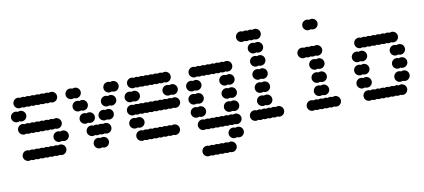

<svg xmlns="http://www.w3.org/2000/svg" viewBox="-77 -959 3177 1438"><g transform="rotate(-10 1512.0 -240.0)"><path d="M36 -40C36 -18 54 0 76 0C82.5 0 88.6 -1.6 94 -4.3C99.4 -1.6 105.5 0 112 0C118.5 0 124.6 -1.6 130 -4.3C135.4 -1.6 141.5 0 148 0C154.5 0 160.6 -1.6 166 -4.3C171.4 -1.6 177.5 0 184 0C190.5 0 196.6 -1.6 202 -4.3C207.4 -1.6 213.5 0 220 0C226.5 0 232.6 -1.6 238 -4.3C243.4 -1.6 249.5 0 256 0C262.5 0 268.6 -1.6 274 -4.3C279.4 -1.6 285.5 0 292 0C298.5 0 304.6 -1.6 310 -4.3C315.4 -1.6 321.5 0 328 0C350 0 368 -18 368 -40C368 -62 350 -80 328 -80C321.5 -80 315.4 -78.4 310 -75.7C304.6 -78.4 298.5 -80 292 -80C285.5 -80 279.4 -78.4 274 -75.7C268.6 -78.4 262.5 -80 256 -80C249.5 -80 243.4 -78.4 238 -75.7C232.6 -78.4 226.5 -80 220 -80C213.5 -80 207.4 -78.4 202 -75.7C196.6 -78.4 190.5 -80 184 -80C177.5 -80 171.4 -78.4 166 -75.7C160.6 -78.4 154.5 -80 148 -80C141.5 -80 135.4 -78.4 130 -75.7C124.6 -78.4 118.5 -80 112 -80C105.5 -80 99.4 -78.4 94 -75.7C88.6 -78.4 82.5 -80 76 -80C54 -80 36 -62 36 -40ZM288 -140C288 -118 306 -100 328 -100C334.5 -100 340.6 -101.6 346 -104.3C351.4 -101.6 357.5 -100 364 -100C386 -100 404 -118 404 -140C404 -162 386 -180 364 -180C357.5 -180 351.4 -178.4 346 -175.7C340.6 -178.4 334.5 -180 328 -180C306 -180 288 -162 288 -140ZM36 -240C36 -218 54 -200 76 -200C82.5 -200 88.6 -201.6 94 -204.3C99.4 -201.6 105.5 -200 112 -200C118.5 -200 124.6 -201.6 130 -204.3C135.4 -201.6 141.5 -200 148 -200C154.5 -200 160.6 -201.6 166 -204.3C171.4 -201.6 177.5 -200 184 -200C190.5 -200 196.6 -201.6 202 -204.3C207.4 -201.6 213.5 -200 220 -200C226.5 -200 232.6 -201.6 238 -204.3C243.4 -201.6 249.5 -200 256 -200C262.5 -200 268.6 -201.6 274 -204.3C279.4 -201.6 285.5 -200 292 -200C298.5 -200 304.6 -201.6 310 -204.3C315.4 -201.6 321.5 -200 328 -200C350 -200 368 -218 368 -240C368 -262 350 -280 328 -280C321.5 -280 315.4 -278.4 310 -275.7C304.6 -278.4 298.5 -280 292 -280C285.5 -280 279.4 -278.4 274 -275.7C268.6 -278.4 262.5 -280 256 -280C249.5 -280 243.4 -278.4 238 -275.7C232.6 -278.4 226.5 -280 220 -280C213.5 -280 207.4 -278.4 202 -275.7C196.6 -278.4 190.5 -280 184 -280C177.5 -280 171.4 -278.4 166 -275.7C160.6 -278.4 154.5 -280 148 -280C141.5 -280 135.4 -278.4 130 -275.7C124.6 -278.4 118.5 -280 112 -280C105.5 -280 99.4 -278.4 94 -275.7C88.6 -278.4 82.5 -280 76 -280C54 -280 36 -262 36 -240ZM0 -340C0 -318 18 -300 40 -300C46.5 -300 52.6 -301.6 58 -304.3C63.4 -301.6 69.5 -300 76 -300C98 -300 116 -318 116 -340C116 -362 98 -380 76 -380C69.5 -380 63.4 -378.4 58 -375.7C52.6 -378.4 46.5 -380 40 -380C18 -380 0 -362 0 -340ZM36 -440C36 -418 54 -400 76 -400C82.5 -400 88.6 -401.6 94 -404.3C99.4 -401.6 105.5 -400 112 -400C118.5 -400 124.6 -401.6 130 -404.3C135.4 -401.6 141.5 -400 148 -400C154.5 -400 160.6 -401.6 166 -404.3C171.4 -401.6 177.5 -400 184 -400C190.5 -400 196.6 -401.6 202 -404.3C207.4 -401.6 213.5 -400 220 -400C226.5 -400 232.6 -401.6 238 -404.3C243.4 -401.6 249.5 -400 256 -400C262.5 -400 268.6 -401.6 274 -404.3C279.4 -401.6 285.5 -400 292 -400C298.5 -400 304.6 -401.6 310 -404.3C315.4 -401.6 321.5 -400 328 -400C350 -400 368 -418 368 -440C368 -462 350 -480 328 -480C321.5 -480 315.4 -478.4 310 -475.7C304.6 -478.4 298.5 -480 292 -480C285.5 -480 279.4 -478.4 274 -475.7C268.6 -478.4 262.5 -480 256 -480C249.5 -480 243.4 -478.4 238 -475.7C232.6 -478.4 226.5 -480 220 -480C213.5 -480 207.4 -478.4 202 -475.7C196.6 -478.4 190.5 -480 184 -480C177.5 -480 171.4 -478.4 166 -475.7C160.6 -478.4 154.5 -480 148 -480C141.5 -480 135.4 -478.4 130 -475.7C124.6 -478.4 118.5 -480 112 -480C105.5 -480 99.4 -478.4 94 -475.7C88.6 -478.4 82.5 -480 76 -480C54 -480 36 -462 36 -440Z M576 -40C576 -18 594 0 616 0C622.5 0 628.6 -1.6 634 -4.3C639.4 -1.6 645.5 0 652 0C674 0 692 -18 692 -40C692 -62 674 -80 652 -80C645.5 -80 639.4 -78.4 634 -75.7C628.6 -78.4 622.5 -80 616 -80C594 -80 576 -62 576 -40ZM540 -140C540 -118 558 -100 580 -100C586.5 -100 592.6 -101.6 598 -104.3C603.4 -101.6 609.5 -100 616 -100C622.5 -100 628.6 -101.6 634 -104.3C639.4 -101.6 645.5 -100 652 -100C658.5 -100 664.6 -101.6 670 -104.3C675.4 -101.6 681.5 -100 688 -100C710 -100 728 -118 728 -140C728 -162 710 -180 688 -180C681.5 -180 675.4 -178.4 670 -175.7C664.6 -178.4 658.5 -180 652 -180C645.5 -180 639.4 -178.4 634 -175.7C628.6 -178.4 622.5 -180 616 -180C609.5 -180 603.4 -178.4 598 -175.7C592.6 -178.4 586.5 -180 580 -180C558 -180 540 -162 540 -140ZM648 -240C648 -218 666 -200 688 -200C694.5 -200 700.6 -201.6 706 -204.3C711.4 -201.6 717.5 -200 724 -200C746 -200 764 -218 764 -240C764 -262 746 -280 724 -280C717.5 -280 711.4 -278.4 706 -275.7C700.6 -278.4 694.5 -280 688 -280C666 -280 648 -262 648 -240ZM504 -240C504 -218 522 -200 544 -200C550.5 -200 556.6 -201.6 562 -204.3C567.4 -201.6 573.5 -200 580 -200C602 -200 620 -218 620 -240C620 -262 602 -280 580 -280C573.5 -280 567.4 -278.4 562 -275.7C556.6 -278.4 550.5 -280 544 -280C522 -280 504 -262 504 -240ZM684 -340C684 -318 702 -300 724 -300C730.5 -300 736.6 -301.6 742 -304.3C747.4 -301.6 753.5 -300 760 -300C782 -300 800 -318 800 -340C800 -362 782 -380 760 -380C753.5 -380 747.4 -378.4 742 -375.7C736.6 -378.4 730.5 -380 724 -380C702 -380 684 -362 684 -340ZM468 -340C468 -318 486 -300 508 -300C514.5 -300 520.6 -301.6 526 -304.3C531.4 -301.6 537.5 -300 544 -300C566 -300 584 -318 584 -340C584 -362 566 -380 544 -380C537.5 -380 531.4 -378.4 526 -375.7C520.6 -378.4 514.5 -380 508 -380C486 -380 468 -362 468 -340ZM720 -440C720 -418 738 -400 760 -400C766.5 -400 772.6 -401.6 778 -404.3C783.4 -401.6 789.5 -400 796 -400C818 -400 836 -418 836 -440C836 -462 818 -480 796 -480C789.5 -480 783.4 -478.4 778 -475.7C772.6 -478.4 766.5 -480 760 -480C738 -480 720 -462 720 -440ZM432 -440C432 -418 450 -400 472 -400C478.5 -400 484.6 -401.6 490 -404.3C495.4 -401.6 501.5 -400 508 -400C530 -400 548 -418 548 -440C548 -462 530 -480 508 -480C501.5 -480 495.4 -478.4 490 -475.7C484.6 -478.4 478.5 -480 472 -480C450 -480 432 -462 432 -440Z M900 -40C900 -18 918 0 940 0C946.5 0 952.6 -1.6 958 -4.3C963.4 -1.6 969.5 0 976 0C982.5 0 988.6 -1.6 994 -4.3C999.4 -1.6 1005.5 0 1012 0C1018.5 0 1024.6 -1.6 1030 -4.3C1035.4 -1.6 1041.5 0 1048 0C1054.5 0 1060.6 -1.6 1066 -4.3C1071.4 -1.6 1077.5 0 1084 0C1090.5 0 1096.6 -1.6 1102 -4.3C1107.4 -1.6 1113.5 0 1120 0C1126.5 0 1132.6 -1.6 1138 -4.3C1143.4 -1.6 1149.5 0 1156 0C1162.5 0 1168.6 -1.6 1174 -4.3C1179.4 -1.6 1185.5 0 1192 0C1214 0 1232 -18 1232 -40C1232 -62 1214 -80 1192 -80C1185.5 -80 1179.4 -78.4 1174 -75.7C1168.6 -78.4 1162.5 -80 1156 -80C1149.5 -80 1143.4 -78.4 1138 -75.7C1132.6 -78.4 1126.5 -80 1120 -80C1113.5 -80 1107.4 -78.4 1102 -75.7C1096.6 -78.4 1090.5 -80 1084 -80C1077.5 -80 1071.4 -78.4 1066 -75.7C1060.6 -78.4 1054.5 -80 1048 -80C1041.5 -80 1035.4 -78.4 1030 -75.7C1024.6 -78.4 1018.5 -80 1012 -80C1005.5 -80 999.4 -78.4 994 -75.7C988.6 -78.4 982.5 -80 976 -80C969.5 -80 963.4 -78.4 958 -75.7C952.6 -78.4 946.5 -80 940 -80C918 -80 900 -62 900 -40ZM864 -140C864 -118 882 -100 904 -100C910.5 -100 916.6 -101.6 922 -104.3C927.4 -101.6 933.5 -100 940 -100C962 -100 980 -118 980 -140C980 -162 962 -180 940 -180C933.5 -180 927.4 -178.4 922 -175.7C916.6 -178.4 910.5 -180 904 -180C882 -180 864 -162 864 -140ZM864 -240C864 -218 882 -200 904 -200C910.5 -200 916.6 -201.6 922 -204.3C927.4 -201.6 933.5 -200 940 -200C946.5 -200 952.6 -201.6 958 -204.3C963.4 -201.6 969.5 -200 976 -200C982.5 -200 988.6 -201.6 994 -204.3C999.4 -201.6 1005.5 -200 1012 -200C1018.5 -200 1024.6 -201.6 1030 -204.3C1035.4 -201.6 1041.5 -200 1048 -200C1054.5 -200 1060.6 -201.6 1066 -204.3C1071.4 -201.6 1077.5 -200 1084 -200C1090.5 -200 1096.6 -201.6 1102 -204.3C1107.4 -201.6 1113.5 -200 1120 -200C1126.5 -200 1132.6 -201.6 1138 -204.3C1143.4 -201.6 1149.5 -200 1156 -200C1162.5 -200 1168.6 -201.6 1174 -204.3C1179.4 -201.6 1185.5 -200 1192 -200C1198.5 -200 1204.6 -201.6 1210 -204.3C1215.4 -201.6 1221.5 -200 1228 -200C1250 -200 1268 -218 1268 -240C1268 -262 1250 -280 1228 -280C1221.5 -280 1215.4 -278.4 1210 -275.7C1204.6 -278.4 1198.5 -280 1192 -280C1185.5 -280 1179.4 -278.4 1174 -275.7C1168.6 -278.4 1162.5 -280 1156 -280C1149.5 -280 1143.4 -278.4 1138 -275.7C1132.6 -278.4 1126.5 -280 1120 -280C1113.5 -280 1107.4 -278.4 1102 -275.7C1096.6 -278.4 1090.5 -280 1084 -280C1077.5 -280 1071.4 -278.4 1066 -275.7C1060.6 -278.4 1054.5 -280 1048 -280C1041.5 -280 1035.4 -278.4 1030 -275.7C1024.6 -278.4 1018.5 -280 1012 -280C1005.5 -280 999.4 -278.4 994 -275.7C988.6 -278.4 982.5 -280 976 -280C969.5 -280 963.4 -278.4 958 -275.7C952.6 -278.4 946.5 -280 940 -280C933.5 -280 927.4 -278.4 922 -275.7C916.6 -278.4 910.5 -280 904 -280C882 -280 864 -262 864 -240ZM1152 -340C1152 -318 1170 -300 1192 -300C1198.5 -300 1204.6 -301.6 1210 -304.3C1215.4 -301.6 1221.5 -300 1228 -300C1250 -300 1268 -318 1268 -340C1268 -362 1250 -380 1228 -380C1221.5 -380 1215.4 -378.4 1210 -375.7C1204.6 -378.4 1198.5 -380 1192 -380C1170 -380 1152 -362 1152 -340ZM864 -340C864 -318 882 -300 904 -300C910.5 -300 916.6 -301.6 922 -304.3C927.4 -301.6 933.5 -300 940 -300C962 -300 980 -318 980 -340C980 -362 962 -380 940 -380C933.5 -380 927.4 -378.4 922 -375.7C916.6 -378.4 910.5 -380 904 -380C882 -380 864 -362 864 -340ZM900 -440C900 -418 918 -400 940 -400C946.5 -400 952.6 -401.6 958 -404.3C963.4 -401.6 969.5 -400 976 -400C982.5 -400 988.6 -401.6 994 -404.3C999.4 -401.6 1005.5 -400 1012 -400C1018.5 -400 1024.6 -401.6 1030 -404.3C1035.4 -401.6 1041.5 -400 1048 -400C1054.5 -400 1060.6 -401.6 1066 -404.3C1071.4 -401.6 1077.5 -400 1084 -400C1090.5 -400 1096.6 -401.6 1102 -404.3C1107.4 -401.6 1113.5 -400 1120 -400C1126.5 -400 1132.6 -401.6 1138 -404.3C1143.4 -401.6 1149.5 -400 1156 -400C1162.5 -400 1168.6 -401.6 1174 -404.3C1179.4 -401.6 1185.5 -400 1192 -400C1214 -400 1232 -418 1232 -440C1232 -462 1214 -480 1192 -480C1185.5 -480 1179.4 -478.4 1174 -475.7C1168.6 -478.4 1162.5 -480 1156 -480C1149.5 -480 1143.4 -478.4 1138 -475.7C1132.6 -478.4 1126.5 -480 1120 -480C1113.5 -480 1107.4 -478.4 1102 -475.7C1096.6 -478.4 1090.5 -480 1084 -480C1077.5 -480 1071.4 -478.4 1066 -475.7C1060.6 -478.4 1054.5 -480 1048 -480C1041.5 -480 1035.4 -478.4 1030 -475.7C1024.6 -478.4 1018.5 -480 1012 -480C1005.5 -480 999.4 -478.4 994 -475.7C988.6 -478.4 982.5 -480 976 -480C969.5 -480 963.4 -478.4 958 -475.7C952.6 -478.4 946.5 -480 940 -480C918 -480 900 -462 900 -440Z M1368 160C1368 182 1386 200 1408 200C1414.5 200 1420.6 198.4 1426 195.7C1431.4 198.4 1437.5 200 1444 200C1450.5 200 1456.6 198.4 1462 195.7C1467.4 198.4 1473.5 200 1480 200C1486.5 200 1492.6 198.4 1498 195.7C1503.4 198.4 1509.5 200 1516 200C1522.5 200 1528.6 198.4 1534 195.7C1539.4 198.4 1545.5 200 1552 200C1558.5 200 1564.6 198.4 1570 195.7C1575.4 198.4 1581.5 200 1588 200C1610 200 1628 182 1628 160C1628 138 1610 120 1588 120C1581.5 120 1575.4 121.6 1570 124.3C1564.6 121.6 1558.5 120 1552 120C1545.5 120 1539.4 121.6 1534 124.3C1528.6 121.6 1522.5 120 1516 120C1509.5 120 1503.4 121.6 1498 124.3C1492.6 121.6 1486.5 120 1480 120C1473.5 120 1467.4 121.6 1462 124.3C1456.6 121.6 1450.5 120 1444 120C1437.5 120 1431.4 121.6 1426 124.3C1420.6 121.6 1414.5 120 1408 120C1386 120 1368 138 1368 160ZM1584 60C1584 82 1602 100 1624 100C1630.5 100 1636.6 98.4 1642 95.7C1647.4 98.4 1653.5 100 1660 100C1682 100 1700 82 1700 60C1700 38 1682 20 1660 20C1653.5 20 1647.4 21.6 1642 24.3C1636.6 21.6 1630.5 20 1624 20C1602 20 1584 38 1584 60ZM1368 -40C1368 -18 1386 0 1408 0C1414.5 0 1420.6 -1.6 1426 -4.3C1431.4 -1.6 1437.5 0 1444 0C1450.5 0 1456.6 -1.6 1462 -4.3C1467.4 -1.6 1473.5 0 1480 0C1486.5 0 1492.6 -1.6 1498 -4.3C1503.4 -1.6 1509.5 0 1516 0C1522.5 0 1528.6 -1.6 1534 -4.3C1539.4 -1.6 1545.5 0 1552 0C1558.5 0 1564.6 -1.6 1570 -4.3C1575.4 -1.6 1581.5 0 1588 0C1594.5 0 1600.6 -1.6 1606 -4.3C1611.4 -1.6 1617.5 0 1624 0C1630.5 0 1636.6 -1.6 1642 -4.3C1647.4 -1.6 1653.5 0 1660 0C1682 0 1700 -18 1700 -40C1700 -62 1682 -80 1660 -80C1653.5 -80 1647.4 -78.4 1642 -75.7C1636.6 -78.4 1630.5 -80 1624 -80C1617.5 -80 1611.4 -78.4 1606 -75.7C1600.6 -78.4 1594.5 -80 1588 -80C1581.5 -80 1575.4 -78.4 1570 -75.7C1564.6 -78.4 1558.5 -80 1552 -80C1545.5 -80 1539.4 -78.4 1534 -75.7C1528.6 -78.4 1522.5 -80 1516 -80C1509.5 -80 1503.4 -78.4 1498 -75.7C1492.6 -78.4 1486.5 -80 1480 -80C1473.5 -80 1467.4 -78.4 1462 -75.7C1456.6 -78.4 1450.5 -80 1444 -80C1437.5 -80 1431.4 -78.4 1426 -75.7C1420.6 -78.4 1414.5 -80 1408 -80C1386 -80 1368 -62 1368 -40ZM1584 -140C1584 -118 1602 -100 1624 -100C1630.5 -100 1636.6 -101.6 1642 -104.3C1647.4 -101.6 1653.5 -100 1660 -100C1682 -100 1700 -118 1700 -140C1700 -162 1682 -180 1660 -180C1653.5 -180 1647.4 -178.4 1642 -175.7C1636.6 -178.4 1630.5 -180 1624 -180C1602 -180 1584 -162 1584 -140ZM1332 -140C1332 -118 1350 -100 1372 -100C1378.5 -100 1384.6 -101.6 1390 -104.3C1395.4 -101.6 1401.5 -100 1408 -100C1430 -100 1448 -118 1448 -140C1448 -162 1430 -180 1408 -180C1401.5 -180 1395.4 -178.4 1390 -175.7C1384.6 -178.4 1378.5 -180 1372 -180C1350 -180 1332 -162 1332 -140ZM1584 -240C1584 -218 1602 -200 1624 -200C1630.5 -200 1636.6 -201.6 1642 -204.3C1647.4 -201.6 1653.5 -200 1660 -200C1682 -200 1700 -218 1700 -240C1700 -262 1682 -280 1660 -280C1653.5 -280 1647.4 -278.4 1642 -275.7C1636.6 -278.4 1630.5 -280 1624 -280C1602 -280 1584 -262 1584 -240ZM1332 -240C1332 -218 1350 -200 1372 -200C1378.5 -200 1384.6 -201.6 1390 -204.3C1395.4 -201.6 1401.5 -200 1408 -200C1430 -200 1448 -218 1448 -240C1448 -262 1430 -280 1408 -280C1401.5 -280 1395.4 -278.4 1390 -275.7C1384.6 -278.4 1378.5 -280 1372 -280C1350 -280 1332 -262 1332 -240ZM1584 -340C1584 -318 1602 -300 1624 -300C1630.5 -300 1636.6 -301.6 1642 -304.3C1647.4 -301.6 1653.5 -300 1660 -300C1682 -300 1700 -318 1700 -340C1700 -362 1682 -380 1660 -380C1653.5 -380 1647.4 -378.4 1642 -375.7C1636.6 -378.4 1630.5 -380 1624 -380C1602 -380 1584 -362 1584 -340ZM1332 -340C1332 -318 1350 -300 1372 -300C1378.5 -300 1384.6 -301.6 1390 -304.3C1395.4 -301.6 1401.5 -300 1408 -300C1430 -300 1448 -318 1448 -340C1448 -362 1430 -380 1408 -380C1401.5 -380 1395.4 -378.4 1390 -375.7C1384.6 -378.4 1378.5 -380 1372 -380C1350 -380 1332 -362 1332 -340ZM1368 -440C1368 -418 1386 -400 1408 -400C1414.5 -400 1420.6 -401.6 1426 -404.3C1431.4 -401.6 1437.5 -400 1444 -400C1450.5 -400 1456.6 -401.6 1462 -404.3C1467.4 -401.6 1473.5 -400 1480 -400C1486.5 -400 1492.6 -401.6 1498 -404.3C1503.4 -401.6 1509.5 -400 1516 -400C1522.5 -400 1528.6 -401.6 1534 -404.3C1539.4 -401.6 1545.5 -400 1552 -400C1558.5 -400 1564.6 -401.6 1570 -404.3C1575.4 -401.6 1581.5 -400 1588 -400C1594.5 -400 1600.6 -401.6 1606 -404.3C1611.4 -401.6 1617.5 -400 1624 -400C1630.5 -400 1636.6 -401.6 1642 -404.3C1647.4 -401.6 1653.5 -400 1660 -400C1682 -400 1700 -418 1700 -440C1700 -462 1682 -480 1660 -480C1653.5 -480 1647.4 -478.4 1642 -475.7C1636.6 -478.4 1630.5 -480 1624 -480C1617.5 -480 1611.4 -478.4 1606 -475.7C1600.6 -478.4 1594.5 -480 1588 -480C1581.5 -480 1575.4 -478.4 1570 -475.7C1564.6 -478.4 1558.5 -480 1552 -480C1545.5 -480 1539.4 -478.4 1534 -475.7C1528.6 -478.4 1522.5 -480 1516 -480C1509.5 -480 1503.4 -478.4 1498 -475.7C1492.6 -478.4 1486.5 -480 1480 -480C1473.5 -480 1467.4 -478.4 1462 -475.7C1456.6 -478.4 1450.5 -480 1444 -480C1437.5 -480 1431.4 -478.4 1426 -475.7C1420.6 -478.4 1414.5 -480 1408 -480C1386 -480 1368 -462 1368 -440Z M1764 -40C1764 -18 1782 0 1804 0C1810.5 0 1816.6 -1.6 1822 -4.3C1827.4 -1.6 1833.5 0 1840 0C1846.5 0 1852.6 -1.6 1858 -4.3C1863.4 -1.6 1869.5 0 1876 0C1882.5 0 1888.6 -1.6 1894 -4.3C1899.4 -1.6 1905.5 0 1912 0C1918.5 0 1924.6 -1.6 1930 -4.3C1935.4 -1.6 1941.5 0 1948 0C1954.5 0 1960.6 -1.6 1966 -4.3C1971.4 -1.6 1977.5 0 1984 0C2006 0 2024 -18 2024 -40C2024 -62 2006 -80 1984 -80C1977.5 -80 1971.4 -78.4 1966 -75.7C1960.6 -78.4 1954.5 -80 1948 -80C1941.5 -80 1935.4 -78.4 1930 -75.7C1924.6 -78.4 1918.5 -80 1912 -80C1905.5 -80 1899.4 -78.4 1894 -75.7C1888.6 -78.4 1882.5 -80 1876 -80C1869.5 -80 1863.4 -78.4 1858 -75.7C1852.6 -78.4 1846.5 -80 1840 -80C1833.5 -80 1827.4 -78.4 1822 -75.7C1816.6 -78.4 1810.5 -80 1804 -80C1782 -80 1764 -62 1764 -40ZM1836 -140C1836 -118 1854 -100 1876 -100C1882.5 -100 1888.6 -101.6 1894 -104.3C1899.4 -101.6 1905.5 -100 1912 -100C1934 -100 1952 -118 1952 -140C1952 -162 1934 -180 1912 -180C1905.5 -180 1899.4 -178.4 1894 -175.7C1888.6 -178.4 1882.5 -180 1876 -180C1854 -180 1836 -162 1836 -140ZM1836 -240C1836 -218 1854 -200 1876 -200C1882.5 -200 1888.6 -201.6 1894 -204.3C1899.4 -201.6 1905.5 -200 1912 -200C1934 -200 1952 -218 1952 -240C1952 -262 1934 -280 1912 -280C1905.5 -280 1899.4 -278.4 1894 -275.7C1888.6 -278.4 1882.5 -280 1876 -280C1854 -280 1836 -262 1836 -240ZM1836 -340C1836 -318 1854 -300 1876 -300C1882.5 -300 1888.6 -301.6 1894 -304.3C1899.4 -301.6 1905.5 -300 1912 -300C1934 -300 1952 -318 1952 -340C1952 -362 1934 -380 1912 -380C1905.5 -380 1899.4 -378.4 1894 -375.7C1888.6 -378.4 1882.5 -380 1876 -380C1854 -380 1836 -362 1836 -340ZM1836 -440C1836 -418 1854 -400 1876 -400C1882.5 -400 1888.6 -401.6 1894 -404.3C1899.4 -401.6 1905.5 -400 1912 -400C1934 -400 1952 -418 1952 -440C1952 -462 1934 -480 1912 -480C1905.5 -480 1899.4 -478.4 1894 -475.7C1888.6 -478.4 1882.5 -480 1876 -480C1854 -480 1836 -462 1836 -440ZM1836 -540C1836 -518 1854 -500 1876 -500C1882.5 -500 1888.6 -501.6 1894 -504.3C1899.4 -501.6 1905.5 -500 1912 -500C1934 -500 1952 -518 1952 -540C1952 -562 1934 -580 1912 -580C1905.5 -580 1899.4 -578.4 1894 -575.7C1888.6 -578.4 1882.5 -580 1876 -580C1854 -580 1836 -562 1836 -540ZM1764 -640C1764 -618 1782 -600 1804 -600C1810.5 -600 1816.6 -601.6 1822 -604.3C1827.4 -601.6 1833.5 -600 1840 -600C1846.5 -600 1852.6 -601.6 1858 -604.3C1863.4 -601.6 1869.5 -600 1876 -600C1882.5 -600 1888.6 -601.6 1894 -604.3C1899.4 -601.6 1905.5 -600 1912 -600C1934 -600 1952 -618 1952 -640C1952 -662 1934 -680 1912 -680C1905.5 -680 1899.4 -678.4 1894 -675.7C1888.6 -678.4 1882.5 -680 1876 -680C1869.5 -680 1863.4 -678.4 1858 -675.7C1852.6 -678.4 1846.5 -680 1840 -680C1833.5 -680 1827.4 -678.4 1822 -675.7C1816.6 -678.4 1810.5 -680 1804 -680C1782 -680 1764 -662 1764 -640Z M2196 -40C2196 -18 2214 0 2236 0C2242.5 0 2248.6 -1.6 2254 -4.3C2259.4 -1.6 2265.5 0 2272 0C2278.5 0 2284.6 -1.6 2290 -4.3C2295.4 -1.6 2301.5 0 2308 0C2314.5 0 2320.6 -1.6 2326 -4.3C2331.4 -1.6 2337.5 0 2344 0C2350.5 0 2356.6 -1.6 2362 -4.3C2367.4 -1.6 2373.5 0 2380 0C2386.5 0 2392.6 -1.6 2398 -4.3C2403.4 -1.6 2409.5 0 2416 0C2438 0 2456 -18 2456 -40C2456 -62 2438 -80 2416 -80C2409.5 -80 2403.4 -78.4 2398 -75.7C2392.6 -78.4 2386.5 -80 2380 -80C2373.5 -80 2367.4 -78.4 2362 -75.7C2356.6 -78.4 2350.5 -80 2344 -80C2337.5 -80 2331.4 -78.4 2326 -75.7C2320.6 -78.4 2314.5 -80 2308 -80C2301.5 -80 2295.4 -78.4 2290 -75.7C2284.6 -78.4 2278.5 -80 2272 -80C2265.5 -80 2259.4 -78.4 2254 -75.7C2248.6 -78.4 2242.5 -80 2236 -80C2214 -80 2196 -62 2196 -40ZM2268 -140C2268 -118 2286 -100 2308 -100C2314.5 -100 2320.6 -101.6 2326 -104.3C2331.4 -101.6 2337.5 -100 2344 -100C2366 -100 2384 -118 2384 -140C2384 -162 2366 -180 2344 -180C2337.5 -180 2331.4 -178.4 2326 -175.7C2320.6 -178.4 2314.5 -180 2308 -180C2286 -180 2268 -162 2268 -140ZM2268 -240C2268 -218 2286 -200 2308 -200C2314.5 -200 2320.6 -201.6 2326 -204.3C2331.4 -201.6 2337.5 -200 2344 -200C2366 -200 2384 -218 2384 -240C2384 -262 2366 -280 2344 -280C2337.5 -280 2331.4 -278.4 2326 -275.7C2320.6 -278.4 2314.5 -280 2308 -280C2286 -280 2268 -262 2268 -240ZM2268 -340C2268 -318 2286 -300 2308 -300C2314.5 -300 2320.6 -301.6 2326 -304.3C2331.4 -301.6 2337.5 -300 2344 -300C2366 -300 2384 -318 2384 -340C2384 -362 2366 -380 2344 -380C2337.5 -380 2331.4 -378.4 2326 -375.7C2320.6 -378.4 2314.5 -380 2308 -380C2286 -380 2268 -362 2268 -340ZM2196 -440C2196 -418 2214 -400 2236 -400C2242.5 -400 2248.6 -401.6 2254 -404.3C2259.4 -401.6 2265.5 -400 2272 -400C2278.5 -400 2284.6 -401.6 2290 -404.3C2295.4 -401.6 2301.5 -400 2308 -400C2314.5 -400 2320.6 -401.6 2326 -404.3C2331.4 -401.6 2337.5 -400 2344 -400C2366 -400 2384 -418 2384 -440C2384 -462 2366 -480 2344 -480C2337.5 -480 2331.4 -478.4 2326 -475.7C2320.6 -478.4 2314.5 -480 2308 -480C2301.5 -480 2295.4 -478.4 2290 -475.7C2284.6 -478.4 2278.5 -480 2272 -480C2265.5 -480 2259.4 -478.4 2254 -475.7C2248.6 -478.4 2242.5 -480 2236 -480C2214 -480 2196 -462 2196 -440ZM2268 -640C2268 -618 2286 -600 2308 -600C2314.5 -600 2320.6 -601.6 2326 -604.3C2331.4 -601.6 2337.5 -600 2344 -600C2366 -600 2384 -618 2384 -640C2384 -662 2366 -680 2344 -680C2337.5 -680 2331.4 -678.4 2326 -675.7C2320.6 -678.4 2314.5 -680 2308 -680C2286 -680 2268 -662 2268 -640Z M2628 -40C2628 -18 2646 0 2668 0C2674.5 0 2680.6 -1.6 2686 -4.3C2691.4 -1.6 2697.5 0 2704 0C2710.5 0 2716.6 -1.6 2722 -4.3C2727.4 -1.6 2733.5 0 2740 0C2746.5 0 2752.6 -1.6 2758 -4.3C2763.4 -1.6 2769.5 0 2776 0C2782.5 0 2788.6 -1.6 2794 -4.3C2799.4 -1.6 2805.5 0 2812 0C2818.5 0 2824.6 -1.6 2830 -4.3C2835.4 -1.6 2841.5 0 2848 0C2854.5 0 2860.6 -1.6 2866 -4.3C2871.4 -1.6 2877.5 0 2884 0C2890.5 0 2896.6 -1.6 2902 -4.3C2907.4 -1.6 2913.5 0 2920 0C2942 0 2960 -18 2960 -40C2960 -62 2942 -80 2920 -80C2913.5 -80 2907.4 -78.4 2902 -75.7C2896.6 -78.4 2890.5 -80 2884 -80C2877.5 -80 2871.4 -78.4 2866 -75.7C2860.6 -78.4 2854.5 -80 2848 -80C2841.5 -80 2835.4 -78.4 2830 -75.7C2824.6 -78.4 2818.5 -80 2812 -80C2805.5 -80 2799.4 -78.4 2794 -75.7C2788.6 -78.4 2782.5 -80 2776 -80C2769.5 -80 2763.4 -78.4 2758 -75.7C2752.6 -78.4 2746.5 -80 2740 -80C2733.5 -80 2727.4 -78.4 2722 -75.7C2716.6 -78.4 2710.5 -80 2704 -80C2697.5 -80 2691.4 -78.4 2686 -75.7C2680.6 -78.4 2674.5 -80 2668 -80C2646 -80 2628 -62 2628 -40ZM2880 -140C2880 -118 2898 -100 2920 -100C2926.5 -100 2932.6 -101.6 2938 -104.3C2943.4 -101.6 2949.5 -100 2956 -100C2978 -100 2996 -118 2996 -140C2996 -162 2978 -180 2956 -180C2949.5 -180 2943.4 -178.4 2938 -175.7C2932.6 -178.4 2926.5 -180 2920 -180C2898 -180 2880 -162 2880 -140ZM2592 -140C2592 -118 2610 -100 2632 -100C2638.5 -100 2644.6 -101.6 2650 -104.3C2655.4 -101.6 2661.5 -100 2668 -100C2690 -100 2708 -118 2708 -140C2708 -162 2690 -180 2668 -180C2661.5 -180 2655.4 -178.4 2650 -175.7C2644.6 -178.4 2638.5 -180 2632 -180C2610 -180 2592 -162 2592 -140ZM2880 -240C2880 -218 2898 -200 2920 -200C2926.5 -200 2932.6 -201.6 2938 -204.3C2943.4 -201.6 2949.5 -200 2956 -200C2978 -200 2996 -218 2996 -240C2996 -262 2978 -280 2956 -280C2949.5 -280 2943.4 -278.4 2938 -275.7C2932.6 -278.4 2926.5 -280 2920 -280C2898 -280 2880 -262 2880 -240ZM2592 -240C2592 -218 2610 -200 2632 -200C2638.5 -200 2644.6 -201.6 2650 -204.3C2655.4 -201.6 2661.5 -200 2668 -200C2690 -200 2708 -218 2708 -240C2708 -262 2690 -280 2668 -280C2661.5 -280 2655.4 -278.4 2650 -275.7C2644.6 -278.4 2638.5 -280 2632 -280C2610 -280 2592 -262 2592 -240ZM2880 -340C2880 -318 2898 -300 2920 -300C2926.5 -300 2932.6 -301.6 2938 -304.3C2943.4 -301.6 2949.5 -300 2956 -300C2978 -300 2996 -318 2996 -340C2996 -362 2978 -380 2956 -380C2949.5 -380 2943.4 -378.4 2938 -375.7C2932.6 -378.4 2926.5 -380 2920 -380C2898 -380 2880 -362 2880 -340ZM2592 -340C2592 -318 2610 -300 2632 -300C2638.5 -300 2644.6 -301.6 2650 -304.3C2655.4 -301.6 2661.5 -300 2668 -300C2690 -300 2708 -318 2708 -340C2708 -362 2690 -380 2668 -380C2661.5 -380 2655.4 -378.4 2650 -375.7C2644.6 -378.4 2638.5 -380 2632 -380C2610 -380 2592 -362 2592 -340ZM2628 -440C2628 -418 2646 -400 2668 -400C2674.5 -400 2680.6 -401.6 2686 -404.3C2691.4 -401.6 2697.5 -400 2704 -400C2710.5 -400 2716.6 -401.6 2722 -404.3C2727.4 -401.6 2733.5 -400 2740 -400C2746.5 -400 2752.6 -401.6 2758 -404.3C2763.4 -401.6 2769.5 -400 2776 -400C2782.5 -400 2788.6 -401.6 2794 -404.3C2799.4 -401.6 2805.5 -400 2812 -400C2818.5 -400 2824.6 -401.6 2830 -404.3C2835.4 -401.6 2841.5 -400 2848 -400C2854.5 -400 2860.6 -401.6 2866 -404.3C2871.4 -401.6 2877.5 -400 2884 -400C2890.5 -400 2896.6 -401.6 2902 -404.3C2907.4 -401.6 2913.5 -400 2920 -400C2942 -400 2960 -418 2960 -440C2960 -462 2942 -480 2920 -480C2913.5 -480 2907.4 -478.4 2902 -475.7C2896.6 -478.4 2890.5 -480 2884 -480C2877.5 -480 2871.4 -478.4 2866 -475.7C2860.6 -478.4 2854.5 -480 2848 -480C2841.5 -480 2835.4 -478.4 2830 -475.7C2824.6 -478.4 2818.5 -480 2812 -480C2805.5 -480 2799.4 -478.4 2794 -475.7C2788.6 -478.4 2782.5 -480 2776 -480C2769.5 -480 2763.4 -478.4 2758 -475.7C2752.6 -478.4 2746.5 -480 2740 -480C2733.5 -480 2727.4 -478.4 2722 -475.7C2716.6 -478.4 2710.5 -480 2704 -480C2697.5 -480 2691.4 -478.4 2686 -475.7C2680.6 -478.4 2674.5 -480 2668 -480C2646 -480 2628 -462 2628 -440Z"/></g></svg>

Font: Dotrice Condensed
Style: Bold
Weight: 700
Width: 2
Monospace: yes
Designer: Paul Flo Williams
Foundry: His Deeds Are Dust
Version: Version 1.001